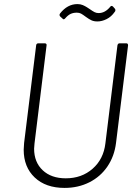

<svg xmlns="http://www.w3.org/2000/svg" viewBox="-20 -912 673 940"><path d="M96 -179Q96 -190 98 -212L157 -690Q157 -694 160 -697Q163 -700 167 -700H199Q204 -700 206.5 -697Q209 -694 208 -690L149 -210Q147 -192 147 -184Q147 -118 189 -78.5Q231 -39 302 -39Q380 -39 433.5 -86Q487 -133 496 -210L555 -690Q557 -700 566 -700H598Q607 -700 607 -690L548 -212Q540 -147 506 -97Q472 -47 417.5 -19.5Q363 8 296 8Q204 8 150 -43Q96 -94 96 -179ZM401 -829Q385 -841 376.5 -845.5Q368 -850 356 -850Q339 -850 326 -844Q313 -838 300 -823Q292 -813 286 -821L274 -832Q269 -839 274 -846Q310 -892 359 -892Q374 -892 385.5 -887Q397 -882 405.5 -876.5Q414 -871 417 -869Q434 -857 443 -852.5Q452 -848 463 -848Q494 -848 519 -878Q525 -887 533 -880L542 -870Q545 -867 545 -862Q545 -857 541 -853Q525 -830 502 -818.5Q479 -807 457 -807Q440 -807 428 -812.5Q416 -818 401 -829Z"/></svg>

Font: Barlow Light
Style: Italic
Weight: 300
Italic angle: -7°
Designer: Jeremy Tribby
Foundry: Tribby Type
Version: Version 1.408